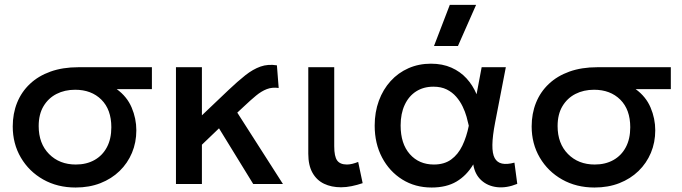

<svg xmlns="http://www.w3.org/2000/svg" viewBox="-20 -780 2890 814"><path d="M300.5 15Q223.5 15 163.2 -19Q103 -53 68.5 -111.8Q34 -170.5 34 -244Q34 -298.5 52.5 -344.5Q71 -390.5 106.8 -424.2Q142.5 -458 194.2 -476.5Q246 -495 312 -495H624V-402H475Q518.5 -370.5 538.2 -324Q558 -277.5 558 -227.5Q558 -176 539.5 -132Q521 -88 487 -55Q453 -22 405.8 -3.5Q358.5 15 300.5 15ZM301.5 -82.5Q346.5 -82.5 380.5 -101.5Q414.5 -120.5 433.2 -155.8Q452 -191 452 -240.5Q452 -315.5 409.8 -357.5Q367.5 -399.5 298.5 -399.5Q254.5 -399.5 219.8 -381.8Q185 -364 164.5 -329.8Q144 -295.5 144 -245.5Q144 -171.5 188 -127Q232 -82.5 301.5 -82.5Z M726 0V-495H836V-291L949 -398.5Q987.5 -435 1020 -460.8Q1052.5 -486.5 1084.5 -497.8Q1116.5 -509 1154 -503L1161.5 -407Q1134 -411 1111.2 -402.2Q1088.5 -393.5 1065.8 -374.8Q1043 -356 1015 -329.5L986 -302.5L1179.5 0H1053.5L908.5 -236L836 -166.5V0Z M1426 14Q1385 14 1353.8 -1Q1322.5 -16 1304.8 -47.5Q1287 -79 1287 -128.5V-495H1397V-160Q1397 -116.5 1409.5 -99.5Q1422 -82.5 1451 -82.5Q1461.5 -82.5 1473.8 -85.5Q1486 -88.5 1498.5 -93.5L1517.5 -3.5Q1494 4.5 1470.8 9.2Q1447.5 14 1426 14Z M1810 15Q1740 15 1685.5 -19Q1631 -53 1599.8 -112.2Q1568.5 -171.5 1568.5 -247.5Q1568.5 -304.5 1586.2 -352.8Q1604 -401 1636 -436.2Q1668 -471.5 1711.8 -490.8Q1755.5 -510 1807 -510Q1856 -510 1893.8 -493.2Q1931.5 -476.5 1958 -447.5Q1984.5 -418.5 2000.5 -380.5L2022 -495H2124.5L2079 -260Q2068 -203 2067.5 -166Q2067 -129 2077.2 -110Q2087.5 -91 2108.5 -86.5Q2129.5 -82 2161 -90.5L2173 -0.5Q2127.5 18 2087.5 13.5Q2047.5 9 2020.2 -16Q1993 -41 1986.5 -83Q1958 -35.5 1915.2 -10.2Q1872.5 15 1810 15ZM1819.5 -82.5Q1863.5 -82.5 1892.8 -103.8Q1922 -125 1940 -162.2Q1958 -199.5 1967.5 -247Q1964 -263.5 1958 -285Q1952 -306.5 1941.2 -328.8Q1930.5 -351 1914 -370Q1897.5 -389 1873.8 -400.8Q1850 -412.5 1817.5 -412.5Q1775.5 -412.5 1744.2 -392.5Q1713 -372.5 1695.8 -335.5Q1678.5 -298.5 1678.5 -248Q1678.5 -170.5 1717.5 -126.5Q1756.5 -82.5 1819.5 -82.5ZM1820 -585 1887 -759.5H1998.5L1921.5 -585Z M2500.5 15Q2423.5 15 2363.2 -19Q2303 -53 2268.5 -111.8Q2234 -170.5 2234 -244Q2234 -298.5 2252.5 -344.5Q2271 -390.5 2306.8 -424.2Q2342.5 -458 2394.2 -476.5Q2446 -495 2512 -495H2824V-402H2675Q2718.5 -370.5 2738.2 -324Q2758 -277.5 2758 -227.5Q2758 -176 2739.5 -132Q2721 -88 2687 -55Q2653 -22 2605.8 -3.5Q2558.5 15 2500.5 15ZM2501.5 -82.5Q2546.5 -82.5 2580.5 -101.5Q2614.5 -120.5 2633.2 -155.8Q2652 -191 2652 -240.5Q2652 -315.5 2609.8 -357.5Q2567.5 -399.5 2498.5 -399.5Q2454.5 -399.5 2419.8 -381.8Q2385 -364 2364.5 -329.8Q2344 -295.5 2344 -245.5Q2344 -171.5 2388 -127Q2432 -82.5 2501.5 -82.5Z"/></svg>

Font: Geologica Roman
Style: Regular
Weight: 400
Designer: Sindre Bremnes, Frode Helland
Foundry: Monokrom Skriftforlag AS
Version: Version 1.010;gftools[0.9.28]